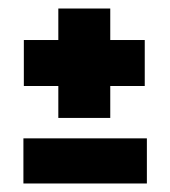

<svg xmlns="http://www.w3.org/2000/svg" viewBox="-20 -564 400 451"><path d="M117 -287V-544H239V-287ZM36 -362V-470H320V-362ZM35 -133V-239H325V-133Z"/></svg>

Font: Bricolage Grotesque 72pt Condensed ExtraBold
Style: Regular
Weight: 800
Width: 3
Designer: Mathieu Triay
Foundry: Atelier Triay
Version: Version 1.001;gftools[0.9.33.dev8+g029e19f]